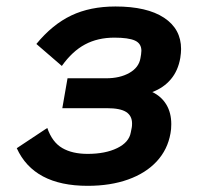

<svg xmlns="http://www.w3.org/2000/svg" viewBox="-20 -576 640 607"><path d="M33 -107.5 129.5 -171.5Q145 -126.5 176.8 -108Q208.5 -89.5 257 -89.5Q313 -89.5 350.5 -107.8Q388 -126 393.5 -157.5L396.5 -172.5Q397.5 -177 397.5 -185.5Q397.5 -210 378.8 -222Q360 -234 318 -234H177L193.5 -328.5H315.5Q359 -328.5 389 -345.5Q419 -362.5 424 -392L426 -404Q427 -412 427 -415.5Q427 -438.5 406.5 -447.8Q386 -457 341.5 -457Q289 -457 248.8 -435.5Q208.5 -414 175.5 -367.5L95 -437Q145.5 -498.5 205.2 -527Q265 -555.5 345 -555.5Q444.5 -555.5 498.5 -520Q552.5 -484.5 552.5 -421Q552.5 -409 550 -393Q543 -352.5 520.2 -325.5Q497.5 -298.5 461.5 -285Q490 -271.5 505.8 -245.5Q521.5 -219.5 521.5 -183.5Q521.5 -167 519 -154.5Q510 -103 475.5 -65.8Q441 -28.5 385 -8.5Q329 11.5 257 11.5Q87 11.5 33 -107.5Z"/></svg>

Font: JuliaMono ExtraBold
Style: Italic
Weight: 800
Italic angle: -9°
Monospace: yes
Designer: cormullion
Foundry: corm
Version: Version 0.057; ttfautohint (v1.8.4)